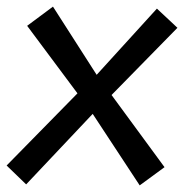

<svg xmlns="http://www.w3.org/2000/svg" viewBox="-38 -551 556 580"><path d="M196 -269 44 -473 122 -531 254 -325 436 -525 498 -467 299 -264 459 -46 384 9 242 -207 41 6 -18 -51Z"/></svg>

Font: ABeeZee
Style: Italic
Weight: 400
Italic angle: -10°
Designer: Anja Meiners
Foundry: Anja Meiners
Version: Version 1.003; ttfautohint (v1.8.3)